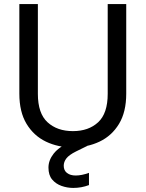

<svg xmlns="http://www.w3.org/2000/svg" viewBox="-20 -717 715 943"><path d="M75 -697H166V-256Q166 -160 213.5 -116.5Q261 -73 338 -73Q415 -73 462 -116.5Q509 -160 509 -256V-697H600V-257Q600 -167 564.5 -108.5Q529 -50 469 -21.5Q409 7 337 7Q265 7 205.5 -21.5Q146 -50 110.5 -108.5Q75 -167 75 -257ZM384 -47 408 0 353 27Q319 44 306 61Q293 78 293 97Q293 120 309 132.5Q325 145 352 145Q381 145 417 132V192Q380 206 340 206Q310 206 282 196Q254 186 236 164.5Q218 143 218 106Q218 70 244 37Q270 4 335 -26Z"/></svg>

Font: Poppins
Style: Regular
Weight: 400
Designer: Ninad Kale (Devanagari), Jonny Pinhorn (Latin)
Version: Version 5.002